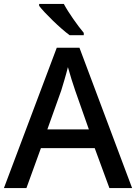

<svg xmlns="http://www.w3.org/2000/svg" viewBox="-20 -961 696 981"><path d="M306 -941H180V-931C208 -894 288 -816 336 -781H408V-793C377 -830 330 -896 306 -941ZM539 0H655L386 -717H270L0 0H115L189 -204H464ZM364 -499 434 -300H222L293 -499C300 -522 317 -577 327 -618C335 -588 356 -521 364 -499Z"/></svg>

Font: Noto Sans Lisu Medium
Style: Regular
Weight: 500
Designer: Monotype Design Team. David Williams.
Foundry: Monotype Imaging Inc.
Version: Version 2.102